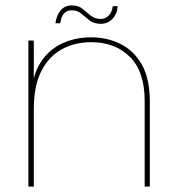

<svg xmlns="http://www.w3.org/2000/svg" viewBox="-20 -690 654 710"><path d="M85 0V-540H105V0ZM515 0V-317Q515 -425 460.5 -479.5Q406 -534 317 -534Q256 -534 208 -507.5Q160 -481 132.5 -426.5Q105 -372 105 -287L97 -340Q100 -412 130 -459Q160 -506 209 -529Q258 -552 317 -552Q376 -552 425.5 -527.5Q475 -503 504.5 -451Q534 -399 534 -315V0ZM185 -604Q189 -634 204.5 -652Q220 -670 245 -670Q270 -670 285 -657.5Q300 -645 315 -632.5Q330 -620 353 -620Q369 -620 381.5 -632Q394 -644 397 -667H415Q414 -640 396.5 -621Q379 -602 353 -602Q327 -602 311 -614.5Q295 -627 280.5 -639.5Q266 -652 245 -652Q228 -652 217 -640.5Q206 -629 203 -604Z"/></svg>

Font: Poppins Variable
Style: Regular
Weight: 100
Designer: Jonny Pinhorn
Foundry: Indian Type Foundry
Version: Version 6.000